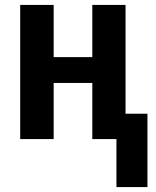

<svg xmlns="http://www.w3.org/2000/svg" viewBox="-20 -565 635 780"><path d="M453 195H579V-103H490V-545H355V-333H198V-545H62V0H198V-228H355V0H453Z"/></svg>

Font: Noto Sans Display SemiCondensed
Style: Bold
Weight: 700
Width: 4
Designer: Monotype Design Team
Foundry: Monotype Imaging Inc.
Version: Version 1.900